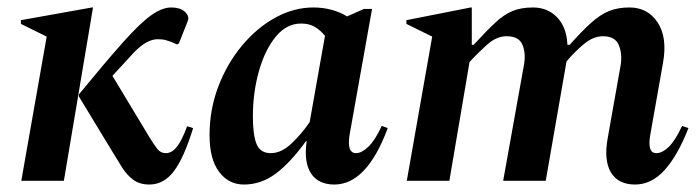

<svg xmlns="http://www.w3.org/2000/svg" viewBox="-20 -484 1875 514"><path d="M380 10Q354 10 337 -2.5Q320 -15 307 -35.5Q294 -56 279 -81L191 -226V-231Q264 -320 309.5 -371Q355 -422 384.5 -443Q414 -464 438 -464Q450 -464 458.5 -461.5Q467 -459 472 -455Q479 -450 482.5 -442.5Q486 -435 482 -426L459 -368L454 -365L438 -372Q432 -374 424 -376.5Q416 -379 402 -379Q373 -379 339 -344L281 -281L378 -120Q392 -97 401 -85.5Q410 -74 424 -74Q440 -74 453.5 -91Q467 -108 481 -146L497 -141Q472 -60 445 -25Q418 10 380 10ZM37 0 105 -386 36 -420V-430L226 -464H229L151 0Z M633 10Q592 10 566.5 -24Q541 -58 541 -122Q541 -191 564.5 -252.5Q588 -314 628 -362Q668 -410 717.5 -437Q767 -464 819 -464Q845 -464 868.5 -457.5Q892 -451 909 -440L954 -460H976L916 -124Q908 -74 933 -74Q948 -74 966 -91Q984 -108 1002 -147L1018 -141Q962 10 875 10Q832 10 812.5 -20Q793 -50 801 -106H799Q757 -48 718 -19Q679 10 633 10ZM657 -172Q657 -122 667 -98Q677 -74 705 -74Q733 -74 760 -99.5Q787 -125 809 -157L850 -388Q837 -404 822 -412.5Q807 -421 786 -421Q747 -421 718 -385.5Q689 -350 673 -293Q657 -236 657 -172Z M1069 0 1137 -386 1068 -420V-430L1240 -464H1243V-364H1248Q1282 -401 1305.5 -423Q1329 -445 1352 -454.5Q1375 -464 1407 -464Q1446 -464 1471.5 -437.5Q1497 -411 1499 -364H1505Q1538 -401 1562.5 -423Q1587 -445 1610.5 -454.5Q1634 -464 1665 -464Q1714 -464 1740.5 -424Q1767 -384 1755 -316L1721 -124Q1712 -74 1737 -74Q1753 -74 1770.5 -91Q1788 -108 1806 -147L1823 -141Q1794 -67 1759 -28.5Q1724 10 1680 10Q1635 10 1615.5 -22.5Q1596 -55 1607 -115L1642 -312Q1646 -342 1636 -364.5Q1626 -387 1594 -387Q1568 -387 1542.5 -365.5Q1517 -344 1497 -320L1496 -316L1441 0H1327L1383 -312Q1388 -342 1378.5 -364.5Q1369 -387 1336 -387Q1309 -387 1283.5 -364Q1258 -341 1237 -318L1183 0Z"/></svg>

Font: Spectral SemiBold
Style: Italic
Weight: 600
Italic angle: -10°
Designer: Jean-Baptiste Levee
Foundry: Production Type
Version: Version 2.001